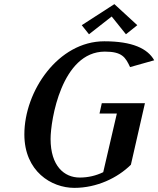

<svg xmlns="http://www.w3.org/2000/svg" viewBox="-20 -900 767 930"><path d="M645 -778 534 -880 376 -778 411 -734 521 -820 590 -734ZM473 -400 462 -350H546L480 -66C445 -49 407 -40 366 -40C291 -40 225 -96 225 -227C225 -317 278 -650 488 -650C572 -650 588 -622 610 -575L727 -608C695 -665 621 -700 485 -700C262 -700 98 -459 98 -249C98 -70 229 10 340 10C449 10 549 -38 614 -102L682 -400Z"/></svg>

Font: Pfennig
Style: BoldItalic
Weight: 700
Italic angle: -13°
Version: Version 20100423